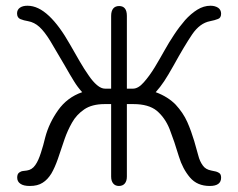

<svg xmlns="http://www.w3.org/2000/svg" viewBox="-20 -624 810 653"><path d="M81.5 8.5C81.5 8.5 81.5 8.5 81.5 8.5C67 8.5 56.5 6 49.5 1C42 -4 38.5 -11 38.5 -20C38.5 -20 38.5 -20 38.5 -20C38.5 -28 40.5 -33.5 45 -37C49 -40 53.5 -42 59 -42.5C64 -43 68 -43.5 71 -44C71 -44 71 -44 71 -44C82.5 -45.5 92.5 -51.5 100 -62.5C107.5 -73 113.5 -87 119 -104C124.5 -120.5 129.5 -138.5 134 -157.5C134 -157.5 134 -157.5 134 -157.5C142.5 -189.5 157 -220 177.5 -249C198 -278 225 -298.5 259.5 -310.5C259.5 -310.5 259.5 -310.5 259.5 -310.5C249.5 -321.5 240 -334 231.5 -348C223 -361.5 212.5 -379.5 200 -401.5C200 -401.5 200 -401.5 200 -401.5C180 -436 163.5 -464 150.5 -485.5C137.5 -506.5 125.5 -522 114 -532.5C102.5 -543 89.5 -549.5 75.5 -552C75.5 -552 75.5 -552 75.5 -552C65.5 -553.5 57 -556 49.5 -559C42 -562 38 -568.5 38 -578.5C38 -578.5 38 -578.5 38 -578.5C38 -587 41.5 -593.5 48 -598C54.5 -602.5 63 -604.5 73.5 -604.5C73.5 -604.5 73.5 -604.5 73.5 -604.5C98 -604.5 122 -593 146.5 -570C171 -547 194.5 -514.5 218 -473C218 -473 218 -473 218 -473C229.5 -452.5 240.5 -433.5 251 -415.5C261.5 -397.5 271.5 -381.5 281.5 -367.5C291 -353.5 300.5 -342.5 310 -334.5C319.5 -326.5 328.5 -322.5 337 -322.5C337 -322.5 337 -322.5 337 -322.5C337 -322.5 358 -322.5 358 -322.5C358 -322.5 358 -570 358 -570C358 -581 360.5 -589.5 365 -595C369.5 -600.5 376.5 -603.5 385 -603.5C385 -603.5 385 -603.5 385 -603.5C402.5 -603.5 411.5 -592.5 411.5 -570C411.5 -570 411.5 -570 411.5 -570C411.5 -570 411.5 -322.5 411.5 -322.5C411.5 -322.5 432.5 -322.5 432.5 -322.5C444 -322.5 456.5 -329.5 469 -344C481.5 -358 494 -375 506.5 -395.5C518.5 -415.5 529.5 -434.5 539.5 -452.5C539.5 -452.5 539.5 -452.5 539.5 -452.5C549.5 -470.5 560.5 -488.5 572.5 -506.5C584 -524 596.5 -540.5 609.5 -555.5C622.5 -570 636.5 -582 651 -591C665.5 -600 680.5 -604.5 696 -604.5C696 -604.5 696 -604.5 696 -604.5C706.5 -604.5 715 -602 722 -597.5C728.5 -593 732 -586 732 -577.5C732 -577.5 732 -577.5 732 -577.5C732 -568 728.5 -562 721.5 -559.5C714 -556.5 705 -554 694.5 -552C694.5 -552 694.5 -552 694.5 -552C671 -547.5 651 -532.5 633.5 -507C616 -481 595 -446 570.5 -401.5C570.5 -401.5 570.5 -401.5 570.5 -401.5C558 -379 547 -361 538.5 -348C529.5 -334.5 520 -322 509.5 -310.5C509.5 -310.5 509.5 -310.5 509.5 -310.5C538 -300 560.5 -285.5 577.5 -268C594 -250 607.5 -230.5 617 -209C626.5 -187.5 634 -166 640.5 -144.5C640.5 -144.5 640.5 -144.5 640.5 -144.5C645.5 -127 650 -111 654 -96.5C657.5 -82 663 -70.5 669.5 -61.5C676 -52 685.5 -46.5 698.5 -44C698.5 -44 698.5 -44 698.5 -44C704 -43 709.5 -42 715 -40.5C720 -39 724 -37 727.5 -34C730.5 -31 732 -26 732 -19.5C732 -19.5 732 -19.5 732 -19.5C732 -1 719 8.5 693.5 8.5C693.5 8.5 693.5 8.5 693.5 8.5C665 8.5 642.5 -1 626 -20.5C609.5 -40 597 -63.5 588.5 -91.5C588.5 -91.5 588.5 -91.5 588.5 -91.5C578 -126.5 567.5 -157.5 557 -184.5C546.5 -211 531.5 -232 513 -247.5C494.5 -262.5 468 -270 433.5 -270C433.5 -270 433.5 -270 433.5 -270C433.5 -270 411.5 -270 411.5 -270C411.5 -270 411.5 -23.5 411.5 -23.5C411.5 -13 409 -5.5 404.5 0C400 5.5 393 8.5 384.5 8.5C384.5 8.5 384.5 8.5 384.5 8.5C376 8.5 369.5 5.5 365 0C360.5 -5.5 358 -13 358 -23.5C358 -23.5 358 -23.5 358 -23.5C358 -23.5 358 -270 358 -270C358 -270 336 -270 336 -270C307.5 -270 284 -264 266.5 -252C249 -240 235 -225 225 -207C214.5 -188.5 206.5 -170.5 200 -152C200 -152 200 -152 200 -152C191.5 -126.5 183.5 -103.5 177 -84C170 -64 162.5 -47 154.5 -33.5C146 -20 136.5 -9.5 125 -2.5C113.5 5 99 8.5 81.5 8.5Z"/></svg>

Font: Jura-Fortis-Regular
Style: Regular
Weight: 500
Designer: Daniel Johnson, Alexei Vanyashin, Mirko Velimirovic
Foundry: Daniel Johnson
Version: ""